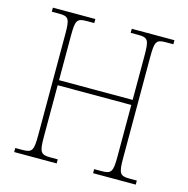

<svg xmlns="http://www.w3.org/2000/svg" viewBox="-105 -816 900 917"><g transform="rotate(15 345.0 -357.0)"><path d="M45 0H255V-20H219C170 -20 163 -31 163 -108V-362H527V-108C527 -31 520 -20 471 -20H435V0H646V-20H610C562 -20 555 -31 555 -108V-606C555 -683 561 -694 609 -694H646V-714H435V-694H472C521 -694 527 -683 527 -606V-387H163V-606C163 -683 169 -694 218 -694H255V-714H45V-694H81C129 -694 135 -683 135 -606V-108C135 -31 128 -20 80 -20H45Z"/></g></svg>

Font: Noto Serif SemiCondensed Thin
Style: Regular
Weight: 100
Width: 4
Designer: Monotype Design Team
Foundry: Monotype Imaging Inc.
Version: Version 2.015